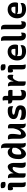

<svg xmlns="http://www.w3.org/2000/svg" viewBox="2528 -3336 823 5920"><g transform="rotate(-90 2940.0 -376.5)"><path d="M130 -111Q130 -135 130 -163.5Q130 -192 130 -222Q130 -252 130 -282.5Q130 -313 130 -343Q130 -373 130 -401L124 -402Q120 -399 115 -396Q110 -393 105 -391Q100 -389 93.5 -388Q87 -387 80 -387Q58 -387 45.5 -408Q33 -429 33 -470Q33 -488 35.5 -506Q38 -524 41 -538Q52 -540 61.5 -541.5Q71 -543 81 -544Q91 -545 101 -546Q111 -547 121.5 -547.5Q132 -548 143 -548Q178 -548 206 -538.5Q234 -529 249.5 -509.5Q265 -490 265 -459Q265 -421 265 -379.5Q265 -338 265 -296Q265 -254 265 -213.5Q265 -173 265 -137Q265 -110 266.5 -89.5Q268 -69 272.5 -48.5Q277 -28 285 0Q271 3 259 4Q247 5 233 5Q176 5 153 -19.5Q130 -44 130 -111ZM99 -753Q107 -756 118 -759Q129 -762 140.5 -764Q152 -766 164.5 -767Q177 -768 189 -768Q233 -768 261 -753.5Q289 -739 289 -701V-632Q281 -629 271.5 -626Q262 -623 251.5 -621Q241 -619 230.5 -618Q220 -617 209 -617Q161 -617 130 -639Q99 -661 99 -697Z M895 0Q881 3 869 4Q857 5 843 5Q805 5 778.5 -6Q752 -17 738.5 -46.5Q725 -76 725 -129Q725 -168 729 -207.5Q733 -247 739.5 -288.5Q746 -330 754 -376Q746 -388 736.5 -394Q727 -400 715 -400Q691 -400 667.5 -387Q644 -374 621.5 -345Q599 -316 577.5 -268Q556 -220 536 -149V-376H562Q582 -426 613 -465Q644 -504 683 -527Q722 -550 763 -550Q787 -550 807 -535.5Q827 -521 842 -497Q857 -473 866 -444Q875 -415 875 -386Q875 -348 875 -309Q875 -270 875 -231.5Q875 -193 875 -154Q875 -108 879 -75Q883 -42 895 0ZM556 1Q549 2 542.5 2.5Q536 3 530 3Q524 3 517 3Q490 3 471 -2.5Q452 -8 441 -19Q430 -30 425.5 -45Q421 -60 421 -79Q421 -129 421 -175.5Q421 -222 421 -266.5Q421 -311 421 -354.5Q421 -398 421 -441Q421 -468 417 -494Q413 -520 402 -538Q410 -540 416.5 -541Q423 -542 430 -543Q437 -544 443 -544Q476 -544 502 -529.5Q528 -515 542 -480Q556 -445 556 -382Q556 -317 556 -249.5Q556 -182 556 -118.5Q556 -55 556 1Z M1206 -550Q1237 -550 1262.5 -539Q1288 -528 1307.5 -510Q1327 -492 1338 -472H1359V-372Q1337 -397 1312 -408Q1287 -419 1252 -419Q1213 -419 1186.5 -398.5Q1160 -378 1147.5 -337Q1135 -296 1135 -237V-226Q1135 -197 1136 -177.5Q1137 -158 1141 -142Q1147 -137 1153 -135Q1159 -133 1166 -133Q1207 -133 1241 -151Q1275 -169 1303 -211.5Q1331 -254 1353 -324V-149H1337Q1320 -105 1290.5 -68.5Q1261 -32 1225 -10Q1189 12 1151 12Q1121 12 1092.5 -4.5Q1064 -21 1042.5 -49.5Q1021 -78 1008 -115.5Q995 -153 995 -196V-217Q995 -305 1013 -368.5Q1031 -432 1061.5 -472Q1092 -512 1129.5 -531Q1167 -550 1206 -550ZM1365 -756Q1395 -756 1421 -742Q1447 -728 1462.5 -692.5Q1478 -657 1478 -594Q1478 -532 1478 -471.5Q1478 -411 1478 -352Q1478 -293 1478 -234Q1478 -175 1478 -115Q1478 -84 1481.5 -57Q1485 -30 1495 -1Q1488 0 1482 1.5Q1476 3 1470 4.5Q1464 6 1458 6.5Q1452 7 1445 7Q1408 7 1385.5 -14.5Q1363 -36 1353 -70.5Q1343 -105 1343 -142Q1343 -217 1343 -280Q1343 -343 1343 -401.5Q1343 -460 1343 -521.5Q1343 -583 1343 -653Q1343 -680 1339 -706Q1335 -732 1324 -751Q1330 -752 1335 -753Q1340 -754 1345 -754.5Q1350 -755 1355 -755.5Q1360 -756 1365 -756Z M1654 -545Q1692 -545 1718 -533.5Q1744 -522 1757.5 -493.5Q1771 -465 1771 -411Q1771 -381 1769 -352Q1767 -323 1763 -292.5Q1759 -262 1754 -230.5Q1749 -199 1742 -164Q1751 -152 1760.5 -146Q1770 -140 1782 -140Q1806 -140 1829.5 -153.5Q1853 -167 1875.5 -199Q1898 -231 1917 -286Q1936 -341 1951 -424V-164H1936Q1917 -114 1885 -75Q1853 -36 1814 -13Q1775 10 1733 10Q1710 10 1690 -4.5Q1670 -19 1655 -43Q1640 -67 1631 -96Q1622 -125 1622 -154Q1622 -193 1622 -231.5Q1622 -270 1622 -309Q1622 -348 1622 -386Q1622 -432 1617.5 -464.5Q1613 -497 1602 -540Q1615 -542 1627 -543.5Q1639 -545 1654 -545ZM1980 -543Q2016 -543 2037 -532.5Q2058 -522 2067 -503Q2076 -484 2076 -457Q2076 -392 2076 -331Q2076 -270 2076 -213Q2076 -156 2076 -99Q2076 -81 2077.5 -63Q2079 -45 2083.5 -28.5Q2088 -12 2094 0Q2088 1 2081 2.5Q2074 4 2067.5 4.5Q2061 5 2054 5Q2021 5 1995.5 -10Q1970 -25 1956 -60.5Q1942 -96 1942 -158Q1942 -224 1942 -290.5Q1942 -357 1942 -420.5Q1942 -484 1942 -540Q1950 -542 1956 -542Q1962 -542 1967.5 -542.5Q1973 -543 1980 -543Z M2445 -124Q2471 -124 2490.5 -128.5Q2510 -133 2522 -143Q2525 -160 2520.5 -172.5Q2516 -185 2501.5 -194.5Q2487 -204 2460 -210L2385 -227Q2327 -241 2293 -259.5Q2259 -278 2243.5 -306Q2228 -334 2228 -374Q2228 -414 2246.5 -447Q2265 -480 2298.5 -503Q2332 -526 2378 -538Q2424 -550 2480 -550Q2512 -550 2535 -547Q2558 -544 2573.5 -538Q2589 -532 2597 -524Q2607 -514 2613 -499.5Q2619 -485 2622.5 -465.5Q2626 -446 2626 -420Q2626 -411 2625 -402Q2624 -393 2622 -384H2616Q2595 -394 2576.5 -401Q2558 -408 2535.5 -411.5Q2513 -415 2481 -415Q2440 -415 2414 -408.5Q2388 -402 2376 -392.5Q2364 -383 2364 -370Q2364 -360 2370.5 -353Q2377 -346 2395.5 -340Q2414 -334 2449 -326L2505 -313Q2558 -301 2590 -279.5Q2622 -258 2636.5 -228.5Q2651 -199 2651 -161Q2651 -104 2627 -65Q2603 -26 2555.5 -7Q2508 12 2436 12Q2395 12 2362.5 9.5Q2330 7 2305 1.5Q2280 -4 2263 -12Q2246 -20 2235 -30Q2222 -43 2213 -66.5Q2204 -90 2204 -131Q2204 -146 2205.5 -158Q2207 -170 2209 -179H2215Q2241 -164 2263.5 -153.5Q2286 -143 2311 -136.5Q2336 -130 2368 -127Q2400 -124 2445 -124Z M2707 -538H3062Q3100 -538 3114 -520.5Q3128 -503 3128 -458Q3128 -448 3127 -438Q3126 -428 3125 -419.5Q3124 -411 3122 -403H2859Q2813 -403 2783.5 -409Q2754 -415 2736.5 -429Q2719 -443 2712 -463.5Q2705 -484 2705 -513Q2705 -518 2705 -522.5Q2705 -527 2705.5 -531Q2706 -535 2707 -538ZM3123 -154Q3125 -145 3126 -136Q3127 -127 3127 -119Q3127 -85 3120 -61Q3113 -37 3101 -21Q3094 -12 3084 -5.5Q3074 1 3059.5 5Q3045 9 3027 11Q3009 13 2987 13Q2949 13 2916.5 1Q2884 -11 2859.5 -34Q2835 -57 2822 -89Q2809 -121 2809 -160Q2809 -216 2809 -271.5Q2809 -327 2809 -382.5Q2809 -438 2809 -493.5Q2809 -549 2809 -604Q2809 -628 2806.5 -652Q2804 -676 2798 -700Q2814 -705 2829 -707Q2844 -709 2860 -709Q2883 -709 2902 -699Q2921 -689 2932.5 -669.5Q2944 -650 2944 -619Q2944 -563 2944 -507.5Q2944 -452 2944 -396.5Q2944 -341 2944 -285.5Q2944 -230 2944 -174Q2944 -162 2945.5 -151.5Q2947 -141 2950 -131Q2962 -127 2973 -124.5Q2984 -122 3001 -122Q3022 -122 3041.5 -125.5Q3061 -129 3080 -136Q3099 -143 3117 -154Z M3383 -372H3395Q3411 -431 3430.5 -472.5Q3450 -514 3475 -535.5Q3500 -557 3530 -557Q3543 -557 3553.5 -554Q3564 -551 3572 -542Q3584 -531 3590 -509.5Q3596 -488 3596 -450Q3596 -440 3595.5 -430.5Q3595 -421 3594 -411.5Q3593 -402 3591 -393Q3589 -384 3586 -376H3580Q3567 -385 3554 -389Q3541 -393 3523 -393Q3493 -393 3468.5 -372Q3444 -351 3423 -306.5Q3402 -262 3383 -191ZM3389 1Q3381 2 3375 2.5Q3369 3 3363 3.5Q3357 4 3350 4Q3322 4 3303.5 -1.5Q3285 -7 3274 -18Q3263 -29 3258.5 -44.5Q3254 -60 3254 -79Q3254 -119 3254 -157Q3254 -195 3254 -231.5Q3254 -268 3254 -302.5Q3254 -337 3254 -372Q3254 -407 3254 -441Q3254 -468 3249.5 -494Q3245 -520 3235 -538Q3242 -540 3249 -541Q3256 -542 3262.5 -543Q3269 -544 3276 -544Q3308 -544 3334 -529.5Q3360 -515 3374.5 -480Q3389 -445 3389 -382Q3389 -343 3389 -302.5Q3389 -262 3389 -222.5Q3389 -183 3389 -144.5Q3389 -106 3389 -69.5Q3389 -33 3389 1Z M3760 -111Q3760 -135 3760 -163.5Q3760 -192 3760 -222Q3760 -252 3760 -282.5Q3760 -313 3760 -343Q3760 -373 3760 -401L3754 -402Q3750 -399 3745 -396Q3740 -393 3735 -391Q3730 -389 3723.5 -388Q3717 -387 3710 -387Q3688 -387 3675.5 -408Q3663 -429 3663 -470Q3663 -488 3665.5 -506Q3668 -524 3671 -538Q3682 -540 3691.5 -541.5Q3701 -543 3711 -544Q3721 -545 3731 -546Q3741 -547 3751.5 -547.5Q3762 -548 3773 -548Q3808 -548 3836 -538.5Q3864 -529 3879.5 -509.5Q3895 -490 3895 -459Q3895 -421 3895 -379.5Q3895 -338 3895 -296Q3895 -254 3895 -213.5Q3895 -173 3895 -137Q3895 -110 3896.5 -89.5Q3898 -69 3902.5 -48.5Q3907 -28 3915 0Q3901 3 3889 4Q3877 5 3863 5Q3806 5 3783 -19.5Q3760 -44 3760 -111ZM3729 -753Q3737 -756 3748 -759Q3759 -762 3770.5 -764Q3782 -766 3794.5 -767Q3807 -768 3819 -768Q3863 -768 3891 -753.5Q3919 -739 3919 -701V-632Q3911 -629 3901.5 -626Q3892 -623 3881.5 -621Q3871 -619 3860.5 -618Q3850 -617 3839 -617Q3791 -617 3760 -639Q3729 -661 3729 -697Z M4305 -553Q4375 -553 4424 -524.5Q4473 -496 4499.5 -445.5Q4526 -395 4526 -329V-324Q4526 -286 4521.5 -266Q4517 -246 4509 -239.5Q4501 -233 4491 -233H4267Q4238 -233 4214 -241Q4190 -249 4176 -262L4155 -252L4159 -314H4390Q4392 -321 4392.5 -329.5Q4393 -338 4393 -345Q4393 -369 4388 -390.5Q4383 -412 4370 -429Q4358 -434 4347 -436Q4336 -438 4315 -438Q4250 -438 4210 -387.5Q4170 -337 4170 -234V-229Q4170 -209 4172 -192Q4174 -175 4178.5 -160Q4183 -145 4188 -132Q4212 -120 4242.5 -114.5Q4273 -109 4317 -109Q4350 -109 4381 -113.5Q4412 -118 4441.5 -128Q4471 -138 4498 -154H4504Q4506 -145 4507 -136Q4508 -127 4508 -118Q4508 -87 4499.5 -66Q4491 -45 4475 -29Q4459 -13 4434 -3.5Q4409 6 4379 10.5Q4349 15 4316 15Q4254 15 4202.5 -4Q4151 -23 4113.5 -58.5Q4076 -94 4055.5 -144.5Q4035 -195 4035 -258V-263Q4035 -327 4055 -380Q4075 -433 4111 -472Q4147 -511 4196.5 -532Q4246 -553 4305 -553Z M4650 -654Q4650 -680 4646.5 -706.5Q4643 -733 4636 -751Q4640 -752 4645 -753Q4650 -754 4655.5 -755Q4661 -756 4666.5 -756.5Q4672 -757 4677.5 -757Q4683 -757 4690 -757Q4716 -757 4737.5 -746Q4759 -735 4772.5 -709Q4786 -683 4786 -637Q4786 -595 4786 -551.5Q4786 -508 4786 -464.5Q4786 -421 4786 -377.5Q4786 -334 4786 -291Q4786 -248 4786 -205Q4786 -181 4787.5 -163Q4789 -145 4793 -131Q4799 -126 4806.5 -123.5Q4814 -121 4825 -121Q4835 -121 4843 -122.5Q4851 -124 4858 -126.5Q4865 -129 4871.5 -133Q4878 -137 4884 -142H4890Q4892 -133 4893 -123Q4894 -113 4894 -98Q4894 -65 4887 -43.5Q4880 -22 4867 -9Q4861 -3 4853.5 0.5Q4846 4 4837.5 6Q4829 8 4818.5 9Q4808 10 4797 10Q4757 10 4729.5 -4Q4702 -18 4684 -41.5Q4666 -65 4658 -93.5Q4650 -122 4650 -150Q4650 -216 4650 -280Q4650 -344 4650 -407.5Q4650 -471 4650 -532.5Q4650 -594 4650 -654Z M5000 -654Q5000 -680 4996.5 -706.5Q4993 -733 4986 -751Q4990 -752 4995 -753Q5000 -754 5005.5 -755Q5011 -756 5016.5 -756.5Q5022 -757 5027.5 -757Q5033 -757 5040 -757Q5066 -757 5087.5 -746Q5109 -735 5122.5 -709Q5136 -683 5136 -637Q5136 -595 5136 -551.5Q5136 -508 5136 -464.5Q5136 -421 5136 -377.5Q5136 -334 5136 -291Q5136 -248 5136 -205Q5136 -181 5137.5 -163Q5139 -145 5143 -131Q5149 -126 5156.5 -123.5Q5164 -121 5175 -121Q5185 -121 5193 -122.5Q5201 -124 5208 -126.5Q5215 -129 5221.5 -133Q5228 -137 5234 -142H5240Q5242 -133 5243 -123Q5244 -113 5244 -98Q5244 -65 5237 -43.5Q5230 -22 5217 -9Q5211 -3 5203.5 0.5Q5196 4 5187.5 6Q5179 8 5168.5 9Q5158 10 5147 10Q5107 10 5079.5 -4Q5052 -18 5034 -41.5Q5016 -65 5008 -93.5Q5000 -122 5000 -150Q5000 -216 5000 -280Q5000 -344 5000 -407.5Q5000 -471 5000 -532.5Q5000 -594 5000 -654Z M5605 -553Q5675 -553 5724 -524.5Q5773 -496 5799.5 -445.5Q5826 -395 5826 -329V-324Q5826 -286 5821.5 -266Q5817 -246 5809 -239.5Q5801 -233 5791 -233H5567Q5538 -233 5514 -241Q5490 -249 5476 -262L5455 -252L5459 -314H5690Q5692 -321 5692.5 -329.5Q5693 -338 5693 -345Q5693 -369 5688 -390.5Q5683 -412 5670 -429Q5658 -434 5647 -436Q5636 -438 5615 -438Q5550 -438 5510 -387.5Q5470 -337 5470 -234V-229Q5470 -209 5472 -192Q5474 -175 5478.5 -160Q5483 -145 5488 -132Q5512 -120 5542.5 -114.5Q5573 -109 5617 -109Q5650 -109 5681 -113.5Q5712 -118 5741.5 -128Q5771 -138 5798 -154H5804Q5806 -145 5807 -136Q5808 -127 5808 -118Q5808 -87 5799.5 -66Q5791 -45 5775 -29Q5759 -13 5734 -3.5Q5709 6 5679 10.5Q5649 15 5616 15Q5554 15 5502.5 -4Q5451 -23 5413.5 -58.5Q5376 -94 5355.5 -144.5Q5335 -195 5335 -258V-263Q5335 -327 5355 -380Q5375 -433 5411 -472Q5447 -511 5496.5 -532Q5546 -553 5605 -553Z"/></g></svg>

Font: Recursive Casual
Style: Bold
Weight: 700
Version: Version 1.085